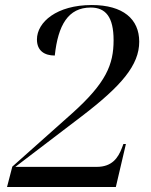

<svg xmlns="http://www.w3.org/2000/svg" viewBox="-20 -744 599 764"><path d="M8 0H441L481 -171H471L465 -155C450 -116 426 -80 365 -80H41L306 -282C463 -402 534 -485 534 -578C534 -668 470 -724 345 -724C206 -724 127 -656 127 -587C127 -542 157 -523 198 -523C211 -644 251 -714 341 -714C400 -714 432 -677 432 -584C432 -487 402 -414 267 -293L29 -81Z"/></svg>

Font: Noto Serif Display
Style: Italic
Weight: 400
Italic angle: -12°
Designer: Monotype Design Team
Foundry: Monotype Imaging Inc.
Version: Version 2.009